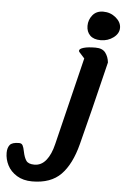

<svg xmlns="http://www.w3.org/2000/svg" viewBox="-250 -716 639 978"><g transform="rotate(5 70.0 -226.5)"><path d="M238 -673Q275 -673 302.5 -650Q330 -627 330 -598Q330 -569 302 -548Q274 -527 237 -527Q201 -527 182.5 -545.5Q164 -564 164 -594Q164 -625 183.5 -649Q203 -673 238 -673ZM135 -457Q132 -460 132 -464Q132 -474 154 -480.5Q176 -487 215 -487Q250 -487 265.5 -466.5Q281 -446 284 -417Q218 -144 178 9Q151 114 99 167Q47 220 -48 220Q-94 220 -126.5 200Q-159 180 -174.5 149.5Q-190 119 -190 86Q-190 61 -178.5 46Q-167 31 -131 31Q-118 31 -112.5 41Q-107 51 -103 72Q-97 102 -86 118Q-75 134 -44 134Q-9 134 15.5 104Q40 74 53 19L162 -427Z"/></g></svg>

Font: Sriracha
Style: Regular
Weight: 400
Designer: Suppakit Chalermlarp
Version: Version 1.002g